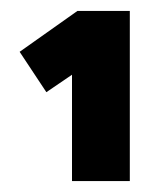

<svg xmlns="http://www.w3.org/2000/svg" viewBox="-20 -810 305 352"><path d="M16 -715 65 -641 112 -673V-478H218V-790H122Z"/></svg>

Font: TitilliumText22L
Style: 999 wt
Weight: 900
Designer: Campivisivi
Foundry: Campivisivi
Version: 1.000